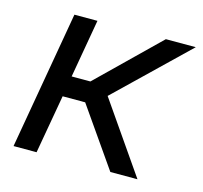

<svg xmlns="http://www.w3.org/2000/svg" viewBox="-83 -619 753 711"><g transform="rotate(15 293.5 -264.0)"><path d="M240.7 -225.1H154.3L114.7 0H26.4L118.2 -528.3H206.5L167.5 -304.7H239.3L468.8 -528.3H583.5L314.9 -269.5L501.5 0H397.5Z"/></g></svg>

Font: Roboto Mono
Style: Italic
Weight: 400
Designer: Google
Version: Version 2.000985; 2015; ttfautohint (v1.3)